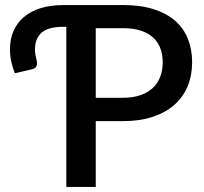

<svg xmlns="http://www.w3.org/2000/svg" viewBox="-20 -740 807 760"><path d="M466.5 -353Q505.5 -353 535 -363Q564.5 -373 584.2 -391.2Q604 -409.5 614 -435.5Q624 -461.5 624 -493.5Q624 -525 614.2 -550Q604.5 -575 585 -592.5Q565.5 -610 536 -619.2Q506.5 -628.5 466.5 -628.5H359V-353ZM466.5 -720Q537 -720 588.5 -703.5Q640 -687 673.8 -657.2Q707.5 -627.5 724 -585.8Q740.5 -544 740.5 -493.5Q740.5 -442 723 -399.2Q705.5 -356.5 671 -325.8Q636.5 -295 585.2 -277.8Q534 -260.5 466.5 -260.5H359V0H242.5V-634H232Q171 -634 144.8 -610.8Q118.5 -587.5 118.5 -544.5Q118.5 -531.5 120.8 -519.8Q123 -508 125 -501.5Q128 -490 125 -479.8Q122 -469.5 105.5 -465.5L38.5 -450Q29.5 -474.5 24.5 -496.5Q19.5 -518.5 19.5 -545.5Q19.5 -585 33.5 -617.2Q47.5 -649.5 74.5 -672.5Q101.5 -695.5 141.2 -707.8Q181 -720 232 -720Z"/></svg>

Font: Lato SemiBold
Style: Regular
Weight: 600
Designer: Lukasz Dziedzic with Adam Twardoch and Botio Nikoltchev
Foundry: tyPoland Lukasz Dziedzic
Version: Version 2.015; 2015-08-06; http://www.latofonts.com/